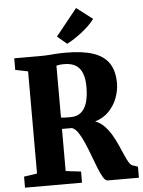

<svg xmlns="http://www.w3.org/2000/svg" viewBox="-64 -1049 819 1099"><g transform="rotate(-5 345.5 -499.5)"><path d="M34.5 0V-63.5L110 -74.5V-661.5L37.5 -676.5V-743H185.5Q216 -743 237.2 -744.8Q258.5 -746.5 280.8 -748Q303 -749.5 335.5 -749.5Q431 -749.5 492 -728.8Q553 -708 582 -664Q611 -620 611 -550.5Q611 -510 595.8 -467.8Q580.5 -425.5 549 -391.8Q517.5 -358 467.5 -342.5Q496.5 -332 519 -309Q541.5 -286 559 -256.5Q576.5 -227 590.2 -196.2Q604 -165.5 615.5 -138.5Q627 -111.5 637.8 -93.8Q648.5 -76 660.5 -73L689 -63.5V0H509Q496.5 0 483.8 -21Q471 -42 457.8 -75.5Q444.5 -109 430.2 -147.5Q416 -186 400.5 -222.2Q385 -258.5 368.2 -284Q351.5 -309.5 332 -316.5Q322.5 -316.5 315.2 -316.5Q308 -316.5 302 -316.5Q296 -316.5 289.5 -316.5Q283 -316.5 274.5 -316.5V-74.5L362 -64V0ZM331 -379.5Q365 -379.5 388.2 -397.5Q411.5 -415.5 423.2 -452Q435 -488.5 435 -544.5Q435 -592 422.5 -623.2Q410 -654.5 384.5 -669.8Q359 -685 319 -685Q304.5 -685 297.5 -684.2Q290.5 -683.5 286 -682.5Q281.5 -681.5 274.5 -680V-382Q282 -380.5 292.5 -380Q303 -379.5 313.2 -379.5Q323.5 -379.5 331 -379.5ZM346.5 -799.5 292 -845.5 415 -999 507 -928.5Q491.5 -907.5 471.8 -888.8Q452 -870 430.5 -853.5Q409 -837 387.8 -823.2Q366.5 -809.5 347 -799.5Z"/></g></svg>

Font: Merriweather 24pt SemiCondensed Black
Style: Regular
Weight: 900
Width: 4
Designer: Eben Sorkin
Foundry: Eben Sorkin
Version: Version 2.100